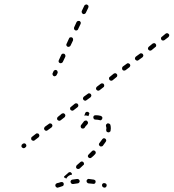

<svg xmlns="http://www.w3.org/2000/svg" viewBox="-20 -590 785 868"><path d="M218 -252Q219 -248 223 -246Q226 -244 230 -246Q234 -247 236 -251L240 -259Q242 -263 240 -267Q239 -271 235 -273Q234 -274 232 -274Q230 -274 228 -273Q226 -272 224 -271Q223 -270 222 -268L218 -259Q216 -256 218 -252ZM245 -315Q245 -313 245 -311Q246 -309 247 -307Q249 -306 251 -305Q254 -303 258 -305Q262 -306 264 -310L275 -333Q277 -337 275 -341Q274 -345 270 -347Q266 -348 262 -347Q259 -346 257 -342L246 -318Q245 -317 245 -315ZM280 -385Q282 -381 285 -379Q289 -377 293 -379Q297 -380 299 -384L310 -407Q311 -411 310 -415Q309 -419 305 -421Q301 -422 297 -421Q293 -420 292 -416L281 -392Q279 -389 280 -385ZM315 -459Q316 -455 320 -453Q324 -451 328 -453Q332 -454 333 -458L344 -481Q346 -485 345 -489Q343 -493 340 -495Q336 -496 332 -495Q328 -494 326 -490L315 -466Q314 -463 315 -459ZM349 -537Q349 -535 350 -533Q350 -531 352 -530Q353 -528 355 -527Q359 -525 362 -527Q366 -528 368 -532L379 -555Q380 -557 380 -559Q380 -561 380 -563Q379 -565 378 -566Q376 -568 374 -569Q371 -571 367 -569Q363 -568 361 -564L350 -541Q349 -539 349 -537ZM78 65Q77 67 77 69Q77 71 77 73Q78 75 79 76Q82 79 86 80Q90 80 93 78L95 76Q97 75 98 73Q99 71 99 70Q99 68 99 66Q98 64 97 62Q95 59 91 58Q86 58 83 60L81 62Q79 63 78 65ZM121 35Q120 39 123 43Q124 44 126 45Q127 46 129 46Q131 47 133 46Q135 46 137 44L154 31Q157 28 158 24Q158 20 156 17Q155 15 153 14Q151 13 149 13Q147 13 145 13Q143 14 142 15L124 29Q121 31 121 35ZM181 -14Q180 -12 179 -10Q179 -8 180 -6Q180 -4 181 -3Q184 1 188 1Q192 2 195 -1L213 -14Q216 -17 217 -21Q217 -25 215 -28Q212 -32 208 -32Q204 -33 201 -30L183 -17Q182 -16 181 -14ZM238 -55Q237 -51 240 -48Q243 -45 247 -44Q251 -44 254 -46L272 -60Q273 -61 274 -63Q275 -64 275 -66Q276 -68 275 -70Q275 -72 273 -74Q271 -77 267 -78Q263 -78 259 -76L242 -62Q239 -60 238 -55ZM297 -101Q296 -97 299 -93Q300 -92 302 -91Q303 -90 305 -90Q307 -89 309 -90Q311 -90 313 -92L330 -105Q334 -108 334 -112Q335 -116 332 -119Q331 -121 329 -122Q327 -123 325 -123Q323 -123 322 -123Q320 -122 318 -121L301 -107Q297 -105 297 -101ZM355 -146Q355 -142 357 -139Q360 -135 364 -135Q368 -134 371 -137L389 -150Q392 -153 393 -157Q393 -161 391 -164Q388 -168 384 -168Q380 -169 377 -166L359 -153Q356 -150 355 -146ZM414 -191Q414 -187 416 -184Q419 -181 423 -180Q427 -180 430 -182L448 -196Q451 -198 451 -202Q452 -206 449 -210Q447 -213 443 -213Q439 -214 435 -211L418 -198Q415 -195 414 -191ZM473 -237Q472 -232 475 -229Q477 -226 482 -225Q486 -225 489 -227L506 -241Q510 -243 510 -248Q511 -252 508 -255Q506 -258 502 -259Q497 -259 494 -257L477 -243Q473 -241 473 -237ZM532 -282Q531 -278 534 -274Q536 -271 540 -271Q544 -270 548 -273L565 -286Q568 -289 569 -293Q569 -297 567 -300Q564 -303 560 -304Q556 -305 553 -302L535 -289Q532 -286 532 -282ZM590 -327Q590 -323 592 -320Q595 -317 599 -316Q603 -315 606 -318L624 -331Q627 -334 628 -338Q628 -342 626 -345Q623 -349 619 -349Q615 -350 612 -347L594 -334Q591 -331 590 -327ZM649 -372Q648 -368 651 -365Q654 -362 658 -361Q662 -361 665 -363L682 -377Q686 -379 686 -383Q687 -387 684 -391Q682 -394 678 -395Q674 -395 670 -393L653 -379Q650 -377 649 -372ZM708 -418Q707 -414 710 -410Q712 -407 716 -407Q720 -406 724 -409L741 -422Q744 -425 745 -429Q746 -433 743 -436Q740 -439 736 -440Q732 -440 729 -438L712 -424Q708 -422 708 -418ZM230 248Q230 252 233 255Q235 257 237 258Q240 259 242 258Q244 258 249 256Q256 254 261 252Q265 251 267 248Q269 244 268 240Q268 238 267 237Q265 235 264 234Q262 233 260 233Q258 233 256 233Q251 235 243 237Q243 237 243 237Q242 237 242 237Q242 237 242 237Q240 237 238 238Q236 238 235 240L233 241Q230 244 230 248ZM455 258Q459 257 461 253Q463 249 462 245Q461 241 457 239H456Q452 237 448 238Q444 239 442 243Q440 247 442 251Q443 255 447 257H448Q451 259 455 258ZM335 238Q336 237 338 235Q339 234 340 232Q340 230 340 228Q340 224 336 221Q333 219 329 219Q318 220 307 222Q305 222 304 223Q302 224 301 226Q300 227 299 229Q299 231 299 233Q300 237 303 240Q306 242 310 242Q321 240 331 239Q333 239 335 238ZM408 240Q412 238 412 233Q413 229 411 226Q408 223 404 222Q394 220 382 219Q378 218 375 221Q372 224 371 228Q371 230 372 232Q372 234 374 235Q375 237 377 238Q378 238 380 239Q391 240 401 241Q405 242 408 240ZM269 212Q269 210 270 208Q271 206 273 205L289 191Q290 189 292 189Q294 188 296 188Q298 188 300 189Q301 190 303 192Q304 193 305 195Q305 197 305 199Q305 199 304 200Q298 200 292 204Q287 207 283 212Q281 215 279 218Q277 216 275 214Q272 213 269 212ZM325 160Q324 162 324 164Q324 166 324 168Q325 169 326 171Q329 174 333 174Q337 174 340 172L356 157Q358 156 359 154Q360 153 360 151Q360 149 359 147Q358 145 357 143Q354 140 350 140Q346 140 343 143L327 157Q326 158 325 160ZM377 115Q377 119 380 122Q383 125 387 125Q391 125 394 122Q403 115 410 107Q413 104 413 100Q413 96 410 93Q407 90 403 90Q399 90 396 93Q389 100 381 108Q378 111 377 115ZM427 63Q428 68 431 70Q434 73 438 72Q443 72 445 69Q453 59 458 51Q461 47 460 43Q459 39 456 37Q454 36 452 35Q450 35 448 35Q446 36 445 37Q443 38 442 40Q436 48 430 56Q427 59 427 63ZM460 -3Q460 1 462 5Q465 8 469 8Q471 9 473 8Q475 8 476 6Q478 5 479 4Q480 2 480 0Q481 -5 481 -10Q481 -18 479 -26Q477 -29 474 -31Q470 -33 466 -32Q464 -32 463 -30Q461 -29 460 -27Q459 -26 459 -24Q459 -22 459 -20Q461 -15 461 -10Q461 -6 460 -3ZM375 -28Q378 -31 378 -36Q377 -40 374 -43Q373 -44 371 -45Q369 -45 367 -45Q365 -45 363 -44Q362 -44 360 -42Q355 -36 350 -29Q347 -26 346 -24Q344 -20 345 -16Q346 -12 349 -10Q353 -8 357 -9Q361 -10 363 -13Q364 -15 366 -18Q370 -23 375 -28ZM430 -47Q432 -46 434 -46Q436 -46 437 -47Q439 -48 440 -50Q442 -51 442 -53Q444 -57 442 -61Q440 -64 436 -66Q425 -69 416 -69Q413 -69 411 -69Q407 -69 404 -66Q401 -62 402 -58Q402 -56 403 -55Q404 -53 405 -51Q407 -50 409 -50Q411 -49 413 -49Q414 -49 416 -49Q422 -49 430 -47ZM367 -68Q364 -68 361 -67L365 -78Q366 -82 370 -84Q374 -85 378 -84Q380 -83 382 -81Q384 -79 384 -76Q382 -73 381 -69Q380 -67 380 -65Q380 -65 380 -65Q373 -68 367 -68Z"/></svg>

Font: FRB American Cursive Dashed Light
Style: Italic
Weight: 300
Italic angle: -25°
Version: Version 2.0;Modular Font Editor K font №1